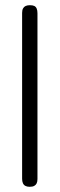

<svg xmlns="http://www.w3.org/2000/svg" viewBox="-20 -707 229 738"><path d="M94 11Q84 11 77.5 7.5Q71 4 68 -3Q65 -10 65 -20V-657Q65 -668 68.5 -674.5Q72 -681 78.5 -684Q85 -687 95 -687Q106 -687 112 -684Q118 -681 121 -674Q124 -667 124 -656V-19Q124 -9 121 -2.5Q118 4 111.5 7.5Q105 11 94 11Z"/></svg>

Font: Fredoka SemiCondensed Light
Style: Regular
Weight: 300
Width: 4
Designer: Ben Nathan
Foundry: Milena B. Brandão, Ben Nathan
Version: Version 2.001